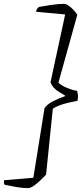

<svg xmlns="http://www.w3.org/2000/svg" viewBox="-50 -814 438 996"><path d="M96 162Q78 162 54.5 159Q31 156 9.5 151.5Q-12 147 -27 144Q-29 139 -29.5 133Q-30 127 -29 121L123 108L181 -253Q195 -273 223.5 -288Q252 -303 287 -315V-319Q276 -326 260.5 -334.5Q245 -343 232 -356Q219 -369 212 -387L288 -739L137 -753Q139 -764 144 -770Q149 -776 152 -778Q180 -783 216.5 -788.5Q253 -794 281 -794Q293 -794 306.5 -784.5Q320 -775 332 -762Q344 -749 351 -737L253 -385Q270 -369 300 -357Q330 -345 350 -343Q352 -335 354 -323.5Q356 -312 352 -291Q331 -287 306.5 -281.5Q282 -276 260 -268Q238 -260 224 -250L189 92Q175 107 157.5 123.5Q140 140 123.5 151Q107 162 96 162Z"/></svg>

Font: Texturina Medium 12pt Thin
Style: Italic
Weight: 250
Italic angle: -11°
Version: Version 1.002